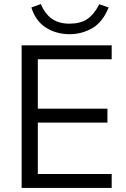

<svg xmlns="http://www.w3.org/2000/svg" viewBox="-20 -929 623 949"><path d="M87 0V-705H532V-636H167V-392H511V-323H167V-69H532V0ZM324 -760Q258 -760 207 -792.5Q156 -825 135 -892L182 -909Q203 -859 237.5 -835.5Q272 -812 323 -812Q376 -812 409.5 -833.5Q443 -855 471 -908L517 -892Q488 -820 436.5 -790Q385 -760 324 -760Z"/></svg>

Font: Nunito Sans
Style: Regular
Weight: 400
Designer: Vernon Adams
Foundry: Vernon Adams
Version: Version 3.101; ttfautohint (v1.8.4.7-5d5b);gftools[0.9.27]